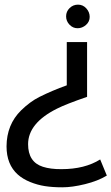

<svg xmlns="http://www.w3.org/2000/svg" viewBox="-20 -755 482 831"><path d="M269 -385.7V-572.8H356.9V-335.9Q265.1 -304.2 226.6 -284.7Q101.6 -222.2 101.6 -130.9Q101.6 -53.7 165.5 -33.2Q198.7 -22.5 246.1 -22.9Q346.7 -22.9 413.6 -64.9L442.4 4.9Q403.8 28.3 348.1 42Q292.5 55.7 249.8 55.7Q207 55.7 174.3 50.5Q141.6 45.4 110.4 32.7Q79.1 20 57.1 0.5Q8.3 -43 8.3 -121.6Q8.8 -215.8 71.3 -277.3Q110.4 -315.4 150.4 -335.4Q205.1 -362.8 269 -385.7ZM266.1 -684.3Q266.1 -705.1 281.2 -720Q296.4 -734.9 317.6 -734.9Q338.9 -734.9 353.5 -718.8Q368.2 -702.6 368.2 -681.9Q368.2 -661.1 352.1 -647Q335.9 -632.8 315.7 -632.8Q295.4 -632.8 280.8 -648.2Q266.1 -663.6 266.1 -684.3Z"/></svg>

Font: Dhyana
Style: Regular
Weight: 400
Foundry: Vernon Adams
Version: Version 1.002; ttfautohint (v0.8.51-6076)